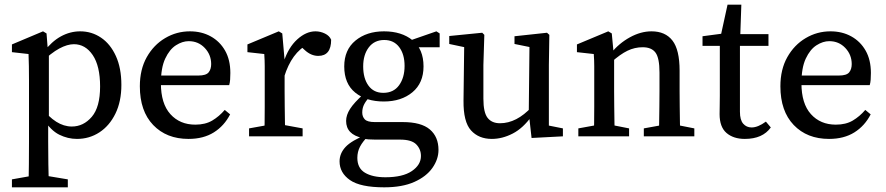

<svg xmlns="http://www.w3.org/2000/svg" viewBox="-20 -583 3788 821"><path d="M31 218V184L132 166H162L270 184V218ZM102 218Q103 168 103.5 119.5Q104 71 104 23V-238Q104 -276 103.5 -300Q103 -324 102 -352L31 -360V-393L164 -449L179 -440L185 -363L189 -359V-72L186 -66V22Q186 117 189 218ZM309 11Q270 11 233.5 -7Q197 -25 164 -76H145L153 -127Q188 -83 220.5 -62.5Q253 -42 287 -42Q337 -42 372.5 -83.5Q408 -125 408 -213Q408 -301 376.5 -347.5Q345 -394 296 -394Q268 -394 233.5 -375.5Q199 -357 152 -312L144 -359H165Q201 -406 240.5 -427.5Q280 -449 323 -449Q372 -449 412 -422Q452 -395 475.5 -343.5Q499 -292 499 -220Q499 -149 473.5 -97Q448 -45 405 -17Q362 11 309 11Z M786 11Q692 11 635 -48.5Q578 -108 578 -214Q578 -286 607.5 -338.5Q637 -391 686 -420Q735 -449 792 -449Q842 -449 881 -427.5Q920 -406 942.5 -366.5Q965 -327 965 -271Q965 -255 964 -242Q963 -229 960 -219H617V-260H828Q861 -260 872 -273.5Q883 -287 883 -309Q883 -349 855.5 -378Q828 -407 787 -407Q760 -407 732.5 -389.5Q705 -372 686.5 -332.5Q668 -293 668 -227Q668 -140 708.5 -95Q749 -50 815 -50Q858 -50 887.5 -67.5Q917 -85 941 -113L964 -94Q939 -45 894.5 -17Q850 11 786 11Z M1045 0V-34L1145 -52H1176L1274 -34V0ZM1110 0Q1111 -21 1111.5 -55.5Q1112 -90 1112 -127.5Q1112 -165 1112 -193V-238Q1112 -276 1112 -300Q1112 -324 1110 -352L1038 -360V-393L1172 -449L1187 -440L1197 -325V-193Q1197 -165 1197.5 -127.5Q1198 -90 1198.5 -55.5Q1199 -21 1200 0ZM1195 -254 1181 -318H1193Q1213 -380 1251 -414.5Q1289 -449 1329 -449Q1350 -449 1369.5 -439.5Q1389 -430 1396 -413Q1396 -344 1341 -344Q1310 -344 1283 -369L1258 -392L1302 -398Q1262 -376 1236.5 -341Q1211 -306 1195 -254Z M1623 218Q1521 218 1476.5 187Q1432 156 1432 107Q1432 73 1457.5 45.5Q1483 18 1550 -9L1556 -3Q1531 22 1519.5 44Q1508 66 1508 92Q1508 136 1540.5 155.5Q1573 175 1628 175Q1702 175 1741 148.5Q1780 122 1780 84Q1780 55 1760 34.5Q1740 14 1691 14H1585Q1570 14 1556 13Q1542 12 1530 10V7Q1460 -8 1460 -66Q1460 -91 1477 -117.5Q1494 -144 1534 -180V-190L1566 -175Q1547 -155 1538 -138.5Q1529 -122 1529 -102Q1529 -84 1540 -72.5Q1551 -61 1583 -61H1702Q1781 -61 1818 -29.5Q1855 2 1855 58Q1855 98 1829 135Q1803 172 1751.5 195Q1700 218 1623 218ZM1621 -149Q1546 -149 1499 -187Q1452 -225 1452 -299Q1452 -370 1500 -409.5Q1548 -449 1622 -449Q1697 -449 1744 -411Q1791 -373 1791 -299Q1791 -228 1743.5 -188.5Q1696 -149 1621 -149ZM1619 -186Q1663 -186 1686.5 -218.5Q1710 -251 1710 -301Q1710 -351 1687 -381.5Q1664 -412 1623 -412Q1581 -412 1557 -380.5Q1533 -349 1533 -299Q1533 -248 1555.5 -217Q1578 -186 1619 -186ZM1720 -381V-407H1725L1846 -449L1860 -440V-381Z M2083 11Q2027 11 1994 -25.5Q1961 -62 1962 -153L1965 -396L1986 -377L1901 -395V-429L2042 -443L2051 -434L2047 -305V-161Q2047 -102 2065 -79Q2083 -56 2118 -56Q2189 -56 2254 -126L2269 -87H2254Q2217 -35 2172.5 -12Q2128 11 2083 11ZM2253 7 2241 -100 2244 -382 2180 -395V-428L2319 -443L2329 -434L2327 -305V-46L2387 -34V0Z M2797 0Q2798 -21 2798.5 -55Q2799 -89 2799.5 -126.5Q2800 -164 2800 -193V-273Q2800 -335 2783 -358Q2766 -381 2728 -381Q2694 -381 2663 -366Q2632 -351 2594 -317L2584 -355H2592Q2627 -398 2673.5 -423.5Q2720 -449 2766 -449Q2825 -449 2855.5 -409.5Q2886 -370 2886 -281V-193Q2886 -164 2886.5 -126.5Q2887 -89 2887.5 -55Q2888 -21 2889 0ZM2453 0V-34L2552 -52H2579L2670 -34V0ZM2519 0Q2520 -21 2520.5 -55.5Q2521 -90 2521 -127.5Q2521 -165 2521 -193V-238Q2521 -276 2521 -300Q2521 -324 2519 -352L2447 -360V-393L2581 -449L2596 -440L2606 -334V-193Q2606 -165 2606.5 -127.5Q2607 -90 2607.5 -55.5Q2608 -21 2609 0ZM2733 0V-34L2832 -52H2858L2949 -34V0Z M3165 11Q3116 11 3086.5 -14.5Q3057 -40 3057 -95Q3057 -112 3057.5 -129.5Q3058 -147 3058 -174V-387H2984V-428L3097 -443L3058 -412L3091 -563H3150L3145 -419L3144 -401V-105Q3144 -70 3158 -54Q3172 -38 3194 -38Q3221 -38 3255 -63L3276 -38Q3241 11 3165 11ZM3102 -387V-437H3266V-387Z M3525 11Q3431 11 3374 -48.5Q3317 -108 3317 -214Q3317 -286 3346.5 -338.5Q3376 -391 3425 -420Q3474 -449 3531 -449Q3581 -449 3620 -427.5Q3659 -406 3681.5 -366.5Q3704 -327 3704 -271Q3704 -255 3703 -242Q3702 -229 3699 -219H3356V-260H3567Q3600 -260 3611 -273.5Q3622 -287 3622 -309Q3622 -349 3594.5 -378Q3567 -407 3526 -407Q3499 -407 3471.5 -389.5Q3444 -372 3425.5 -332.5Q3407 -293 3407 -227Q3407 -140 3447.5 -95Q3488 -50 3554 -50Q3597 -50 3626.5 -67.5Q3656 -85 3680 -113L3703 -94Q3678 -45 3633.5 -17Q3589 11 3525 11Z"/></svg>

Font: Lisu Bosa
Style: Regular
Weight: 400
Designer: David Morse, Annie Olsen, Victor Gaultney, Frank Grießhammer (Latin)
Foundry: SIL International
Version: Version 2.000